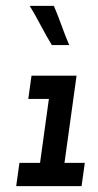

<svg xmlns="http://www.w3.org/2000/svg" viewBox="-20 -632 332 652"><path d="M46 -79 35 0H257L268 -79H199L240 -375H87L76 -296H146L116 -79ZM163 -612H81Q101 -579 118.5 -545.5Q136 -512 156 -479H215Q201 -512 189 -545.5Q177 -579 163 -612Z"/></svg>

Font: Josefin Slab Thin
Style: Italic
Weight: 100
Italic angle: -12°
Designer: Santiago Orozco
Foundry: Typemade
Version: Version 2.000